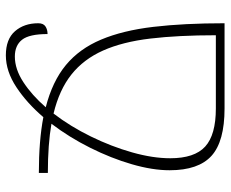

<svg xmlns="http://www.w3.org/2000/svg" viewBox="-84 -684 769 640"><g transform="rotate(-90 300.0 -364.5)"><path d="M542 0H258Q148 0 100 -43.5Q52 -87 52 -183Q52 -240 72 -309Q92 -378 127 -448Q162 -518 207 -577Q138 -589 43 -589V-619Q151 -619 229 -604Q276 -659 329 -694Q382 -729 435 -729Q489 -729 515.5 -698.5Q542 -668 542 -621Q542 -604 531.5 -597Q521 -590 506 -590Q506 -651 487 -675Q468 -699 431 -699Q389 -699 345.5 -670.5Q302 -642 262 -596Q348 -574 402.5 -529Q457 -484 487.5 -411.5Q518 -339 530 -237Q542 -135 542 0ZM258 -29H502Q502 -154 491 -247Q480 -340 451 -405Q422 -470 371 -510.5Q320 -551 241 -570Q198 -514 164.5 -445.5Q131 -377 111.5 -308Q92 -239 92 -181Q92 -100 131 -64.5Q170 -29 258 -29Z"/></g></svg>

Font: Noto Serif Armenian SemiCondensed ExtraLight
Style: Regular
Weight: 200
Width: 4
Designer: Monotype Design Team
Foundry: Monotype Imaging Inc.
Version: Version 2.008; ttfautohint (v1.8.4.7-5d5b)